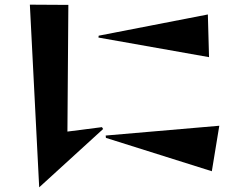

<svg xmlns="http://www.w3.org/2000/svg" viewBox="-20 -752 1040 823"><path d="M108 -732 273 -731 269 -188 417 -207 422 -199 148 51ZM403 -599 871 -690 876 -507 402 -591ZM920 -213 888 -18 434 -161 433 -171Z"/></svg>

Font: Tiejili SC
Style: Regular
Weight: 400
Designer: Buernia
Foundry: Ershou Xiaoxi Press
Version: Version 1.100